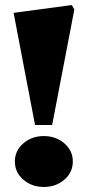

<svg xmlns="http://www.w3.org/2000/svg" viewBox="-20 -726 349 762"><path d="M119 -230 34 -675 265 -706 275 -688 187 -230ZM154 16Q106 16 72.5 -13Q39 -42 39 -85Q39 -128 72.5 -157Q106 -186 154 -186Q202 -186 235.5 -157Q269 -128 269 -85Q269 -42 235.5 -13Q202 16 154 16Z"/></svg>

Font: Platypi Light ExtraBold
Style: Regular
Weight: 800
Version: Version 1.200